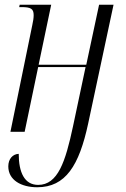

<svg xmlns="http://www.w3.org/2000/svg" viewBox="-20 -556 530 810"><path d="M137 234C257 234 314 142 352 -35L459 -536H398L344 -283H143L196 -536H63L61 -526H71C110 -526 122 -519 122 -492C122 -481 120 -466 116 -449L24 0H84L141 -273H341L288 -23C256 127 224 224 141 224C83 224 59 171 59 93C34 94 15 114 15 146C15 204 70 234 137 234Z"/></svg>

Font: Noto Serif Display Condensed Light
Style: Italic
Weight: 300
Width: 3
Italic angle: -12°
Designer: Monotype Design Team
Foundry: Monotype Imaging Inc.
Version: Version 2.009